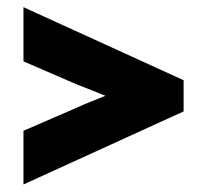

<svg xmlns="http://www.w3.org/2000/svg" viewBox="-20 -573 561 522"><path d="M43.8 -71.5V-217.4L189.6 -280.6Q207.6 -288.9 227.4 -296.9Q247.2 -304.9 266.7 -312.5Q247.9 -320.1 228.1 -328.1Q208.3 -336.1 189.6 -343.1L43.8 -406.2V-553.5L479.2 -354.9V-270.1Z"/></svg>

Font: Afacad Flux Black
Style: Regular
Weight: 900
Designer: Kristian Moeller
Foundry: Dicotype
Version: Version 1.100